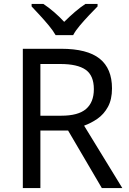

<svg xmlns="http://www.w3.org/2000/svg" viewBox="-20 -964 662 984"><path d="M294 -714Q427 -714 490.5 -663.5Q554 -613 554 -511Q554 -454 533 -416Q512 -378 479.5 -355.5Q447 -333 411 -320L607 0H502L329 -295H187V0H97V-714ZM289 -636H187V-371H294Q381 -371 421 -405.5Q461 -440 461 -507Q461 -577 419 -606.5Q377 -636 289 -636ZM265 -784Q252 -807 230 -833.5Q208 -860 184 -886Q160 -912 142 -931V-944H202Q228 -927 256 -903Q284 -879 309 -852Q336 -879 364 -903Q392 -927 418 -944H480V-931Q461 -912 436.5 -886Q412 -860 389.5 -833.5Q367 -807 355 -784Z"/></svg>

Font: Noto Sans Vai
Style: Regular
Weight: 400
Designer: Monotype Design Team
Foundry: Monotype Imaging Inc.
Version: Version 2.001; ttfautohint (v1.8.4.7-5d5b)